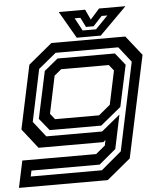

<svg xmlns="http://www.w3.org/2000/svg" viewBox="-71 -751 881 1004"><g transform="rotate(-5 369.0 -249.0)"><path d="M-12.5 200 17.5 59H405L454 18.5L460 -10L448 0H108L27 -103L98 -437L222.5 -540H610.5L692 -437L578 97L453.5 200ZM54 146H427.5L534.5 56L632.5 -406L569 -487H240L147 -410.5L89.5 -137.5L153.5 -56H446.5L544.5 -136.5L507 41.5L418.5 115.5H60.5ZM174 -87 122.5 -150.5 175.5 -397.5 247.5 -456.5H548.5L599.5 -393L552.5 -175.5L444.5 -87ZM207 -141.5H438L498.5 -191.5L536 -368.5L511.5 -399H261.5L224.5 -368.5L183 -172ZM357 -556 275 -698H413.5L438.5 -644L486.5 -698H625L483 -556ZM391 -591H461.5L526.5 -658H496.5L450 -608H410L385 -658H355Z"/></g></svg>

Font: Tourney Expanded SemiBold
Style: Italic
Weight: 600
Width: 7
Italic angle: -12°
Designer: Tyler Finck
Foundry: Etcetera Type Co
Version: Version 1.010; ttfautohint (v1.8.3)